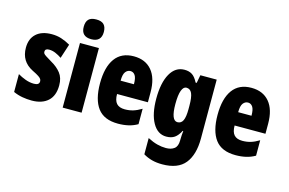

<svg xmlns="http://www.w3.org/2000/svg" viewBox="-119 -1154 2388 1587"><g transform="rotate(15 1074.5 -361.0)"><path d="M372 -263Q372 -174 322 -128.5Q272 -83 183 -83Q143 -83 103.5 -90Q64 -97 26 -114V-267Q56 -249 92.5 -235.5Q129 -222 166 -222Q211 -222 211 -254Q211 -263 206.5 -272Q202 -281 184.5 -293Q167 -305 128 -324Q25 -376 25 -493Q25 -570 72 -613Q119 -656 205 -656Q248 -656 286 -644Q324 -632 364 -609L324 -486Q299 -503 271.5 -515Q244 -527 215 -527Q181 -527 181 -501Q181 -492 185.5 -485Q190 -478 207 -467Q224 -456 259 -435Q309 -407 340.5 -367Q372 -327 372 -263Z M528 -869Q573 -869 593.5 -847.5Q614 -826 614 -784Q614 -700 528 -700Q442 -700 442 -784Q442 -827 462.5 -848Q483 -869 528 -869ZM609 -646V-93H447V-646Z M907 -655Q1006 -655 1061 -590Q1116 -525 1116 -403V-318H852Q852 -263 875 -237.5Q898 -212 946 -212Q984 -212 1017 -222Q1050 -232 1088 -255V-123Q1052 -102 1011 -92.5Q970 -83 922 -83Q802 -83 747.5 -156Q693 -229 693 -367Q693 -506 747 -580.5Q801 -655 907 -655ZM911 -530Q886 -530 869 -508Q852 -486 852 -432H966Q966 -485 951 -507.5Q936 -530 911 -530Z M1340 -656Q1379 -656 1405.5 -639Q1432 -622 1455 -577H1464L1477 -646H1617V-142Q1617 -3 1556.5 72Q1496 147 1362 147Q1313 147 1273.5 136.5Q1234 126 1199 105V-34Q1243 -11 1281.5 -1Q1320 9 1357 9Q1401 9 1428 -11.5Q1455 -32 1455 -82V-88Q1455 -105 1456.5 -127Q1458 -149 1460 -164H1455Q1433 -121 1405.5 -102Q1378 -83 1335 -83Q1261 -83 1218 -159Q1175 -235 1175 -365Q1175 -501 1218.5 -578.5Q1262 -656 1340 -656ZM1393 -517Q1368 -517 1353.5 -479.5Q1339 -442 1339 -363Q1339 -222 1394 -222Q1426 -222 1440.5 -252.5Q1455 -283 1455 -349V-378Q1455 -452 1440.5 -484.5Q1426 -517 1393 -517Z M1913 -655Q2012 -655 2067 -590Q2122 -525 2122 -403V-318H1858Q1858 -263 1881 -237.5Q1904 -212 1952 -212Q1990 -212 2023 -222Q2056 -232 2094 -255V-123Q2058 -102 2017 -92.5Q1976 -83 1928 -83Q1808 -83 1753.5 -156Q1699 -229 1699 -367Q1699 -506 1753 -580.5Q1807 -655 1913 -655ZM1917 -530Q1892 -530 1875 -508Q1858 -486 1858 -432H1972Q1972 -485 1957 -507.5Q1942 -530 1917 -530Z"/></g></svg>

Font: Noto Sans Kannada UI ExtraCondensed Black
Style: Regular
Weight: 900
Width: 2
Designer: Jelle Bosma - Monotype Design Team
Foundry: Monotype Imaging Inc.
Version: Version 2.005; ttfautohint (v1.8.4.7-5d5b)